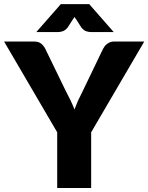

<svg xmlns="http://www.w3.org/2000/svg" viewBox="-34 -935 737 955"><path d="M683.6 -728.5 419.4 -276.9V0H250.5V-276.9L-13.7 -728.5H135.7Q157.2 -728.5 170.4 -718.3Q183.6 -707.5 191.4 -691.9L294.4 -480Q296.9 -475.1 305.4 -458.5Q314 -441.9 317.9 -433.6Q330.1 -407.7 336.4 -390.6Q340.8 -403.3 354 -434.1Q356.9 -441.4 376.5 -480L478.5 -691.9Q483.4 -700.7 486.8 -705.1Q491.2 -710.9 499 -716.8Q505.4 -721.7 514.6 -725.6Q522.5 -728.5 533.7 -728.5ZM409.7 -914.6 531.7 -775.4H419.4Q409.2 -775.4 397.5 -778.8Q384.3 -781.7 370.6 -798.3L345.7 -837.4Q344.7 -838.9 340.8 -844.2Q337.9 -848.1 336.4 -850.6Q333 -844.7 332.5 -844.2Q328.6 -838.9 327.6 -837.4L302.7 -798.3Q289.1 -782.2 275.4 -778.8Q263.7 -775.4 253.4 -775.4H146.5L268.6 -914.6Z"/></svg>

Font: Lato-ExtraBold
Style: Regular
Weight: 500
Designer: Lukasz Dziedzic with Adam Twardoch and Botio Nikoltchev
Foundry: tyPoland Lukasz Dziedzic
Version: ""